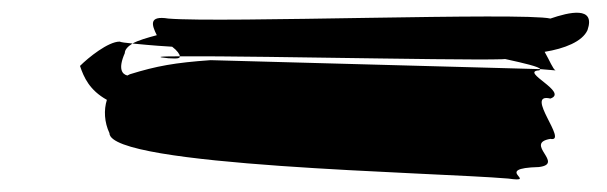

<svg xmlns="http://www.w3.org/2000/svg" viewBox="-20 -601 948 300"><path d="M105 -498C111 -480 120 -460 147 -445C142 -429 143 -410 151 -393C151 -341 656 -332 774 -322C824 -315 747 -338 822 -340C863 -345 798 -377 840 -384C869 -378 798 -457 840 -447C869 -457 792 -489 822 -491C823 -491 824 -492 824 -493L309 -507C253 -503 225 -498 183 -485L179 -483C171 -485 164 -493 175 -518C175 -523 179 -528 187 -533C176 -534 169 -535 167 -536C149 -536 118 -511 105 -498ZM187 -533C199 -532 215 -530 249 -528C257 -522 261 -516 261 -513C390 -514 800 -504 774 -510C710 -519 824 -500 824 -493L848 -491C844 -493 839 -506 831 -520C862 -525 890 -536 898 -554C911 -592 869 -582 840 -572C798 -582 325 -565 243 -572C212 -577 217 -562 225 -546C210 -542 196 -538 187 -533ZM243 -510C259 -509 261 -510 261 -513C228 -513 222 -512 243 -510Z"/></svg>

Font: bitstorm
Style: maxext
Weight: 400
Version: Version 0.2